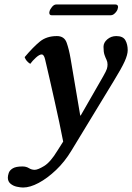

<svg xmlns="http://www.w3.org/2000/svg" viewBox="-20 -605 590 857"><path d="M295 -344 338 -90 340 -89 441 -265Q454 -288 457 -297.5Q460 -307 460 -317Q460 -329 455.5 -338Q451 -347 446.5 -360Q442 -373 442 -396Q442 -415 459 -429.5Q476 -444 499 -444Q529 -444 539.5 -425.5Q550 -407 550 -381Q550 -361 536.5 -331Q523 -301 488 -244L299 67Q269 117 230 154Q191 191 152.5 211.5Q114 232 83 232Q72 232 55.5 228.5Q39 225 27 215Q15 205 15 188Q15 179 19 167Q23 155 37 146.5Q51 138 80 138Q97 138 109 145.5Q121 153 135 153Q149 153 177 136Q205 119 236 68L262 27Q255 -11 244.5 -59.5Q234 -108 223 -157.5Q212 -207 202.5 -248.5Q193 -290 187 -315.5Q181 -341 181 -341Q176 -362 166 -362Q156 -362 140.5 -348Q125 -334 115 -320Q96 -332 90 -350Q128 -395 158 -419.5Q188 -444 234 -444Q267 -444 277.5 -414.5Q288 -385 295 -344ZM475 -537H210Q200 -537 200 -549Q200 -552 201 -554Q203 -563 212 -574Q221 -585 231 -585H495Q507 -585 507 -573Q507 -571 506 -569Q505 -559 495 -548Q485 -537 475 -537Z"/></svg>

Font: Libertinus Serif SemiBold
Style: Italic
Weight: 600
Italic angle: -11.5°
Designer: Philipp H. Poll, Khaled Hosny
Foundry: Caleb Maclennan
Version: Version 7.051;RELEASE